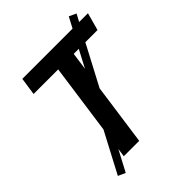

<svg xmlns="http://www.w3.org/2000/svg" viewBox="-235 -865 1049 1049"><g transform="rotate(-45 289.0 -340.5)"><path d="M550 -589 578 -691H510L533 -734L492 -753L459 -691H71L56 -589H246L189 -182L65 53L107 72L171 -49L164 0H283L333 -356L456 -589ZM352 -488 366 -589H405Z"/></g></svg>

Font: Fira Sans Medium
Style: Italic
Weight: 500
Italic angle: -8°
Designer: bBox Type GmbH & Carrois Corporate GbR & Edenspiekermann AG
Foundry: bBox Type GmbH & Carrois Corporate GbR & Edenspiekermann AG
Version: Version 4.301;PS 004.301;hotconv 1.0.88;makeotf.lib2.5.64775